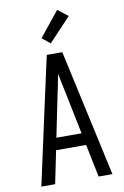

<svg xmlns="http://www.w3.org/2000/svg" viewBox="-104 -1037 709 1096"><g transform="rotate(-10 250.0 -489.0)"><path d="M44 0 151 -490 205 -735H295L456 0H376L337 -190H163L124 0ZM177 -260H323L276 -490Q269 -522 262.5 -554Q256 -586 250 -618Q244 -586 237.5 -554Q231 -522 224 -490ZM239 -796 192 -834 308 -978 367 -932Z"/></g></svg>

Font: Moesevka
Style: Regular
Weight: 400
Monospace: yes
Designer: Belleve Invis
Foundry: Belleve Invis
Version: Version 32.5.0; ttfautohint (v1.8.4)